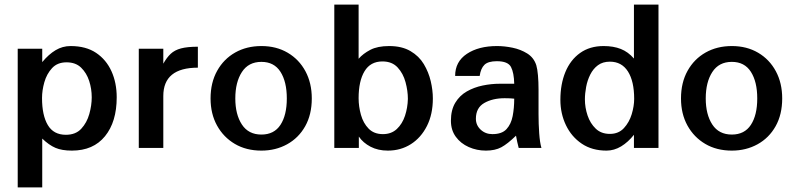

<svg xmlns="http://www.w3.org/2000/svg" viewBox="-20 -648 3487 841"><path d="M381.8 -221.7Q381.8 -186.5 371.1 -148.4Q360.4 -110.4 335.9 -84Q311.5 -57.6 268.6 -57.6Q214.8 -57.6 189.5 -100.1Q164.1 -142.6 164.1 -218.8Q164.1 -252 174.3 -288.1Q184.6 -324.2 208 -349.6Q231.4 -375 271.5 -375Q311.5 -375 335.4 -351.6Q359.4 -328.1 370.6 -293.5Q381.8 -258.8 381.8 -221.7ZM491.2 -221.7Q491.2 -285.2 468.3 -335.9Q445.3 -386.7 400.9 -416.5Q356.4 -446.3 289.1 -446.3Q253.9 -446.3 223.6 -428.2Q193.4 -410.2 165 -376V-434.6H57.6V172.9H165V-41Q194.3 -12.7 222.7 -0.5Q251 11.7 294.9 11.7Q388.7 11.7 439.9 -51.3Q491.2 -114.3 491.2 -221.7Z M846.7 -351.6V-443.4Q800.8 -443.4 772.9 -436Q745.1 -428.7 727.5 -412.1Q710 -395.5 695.3 -369.1V-434.6H587.9V0H695.3V-227.5Q695.3 -351.6 846.7 -351.6Z M1236.3 -216.8Q1236.3 -143.6 1208.5 -101.1Q1180.7 -58.6 1125 -58.6Q1068.4 -58.6 1039.6 -102.5Q1010.7 -146.5 1010.7 -216.8Q1010.7 -288.1 1039.6 -332.5Q1068.4 -377 1125 -377Q1180.7 -377 1208.5 -333.5Q1236.3 -290 1236.3 -216.8ZM1345.7 -216.8Q1345.7 -284.2 1317.9 -335.9Q1290 -387.7 1240.2 -417Q1190.4 -446.3 1125 -446.3Q1060.5 -446.3 1010.3 -418Q960 -389.6 931.2 -337.9Q902.3 -286.1 902.3 -216.8Q902.3 -149.4 930.7 -98.1Q959 -46.9 1008.8 -17.6Q1058.6 11.7 1125 11.7Q1187.5 11.7 1237.8 -16.1Q1288.1 -43.9 1316.9 -95.2Q1345.7 -146.5 1345.7 -216.8Z M1766.6 -214.8Q1765.6 -175.8 1753.9 -140.6Q1742.2 -105.5 1718.3 -83Q1694.3 -60.5 1657.2 -60.5Q1618.2 -60.5 1594.7 -84.5Q1571.3 -108.4 1561 -145Q1550.8 -181.6 1550.8 -217.8Q1550.8 -293 1576.7 -335.9Q1602.5 -378.9 1655.3 -378.9Q1697.3 -378.9 1721.7 -352.5Q1746.1 -326.2 1756.3 -288.1Q1766.6 -250 1766.6 -214.8ZM1876 -216.8Q1876 -252.9 1866.7 -292.5Q1857.4 -332 1836.4 -367.2Q1815.4 -402.3 1777.8 -424.3Q1740.2 -446.3 1684.6 -446.3Q1633.8 -446.3 1602.1 -429.7Q1570.3 -413.1 1550.8 -390.6V-627.9H1444.3V0H1551.8V-49.8Q1570.3 -22.5 1603 -5.4Q1635.7 11.7 1678.7 11.7Q1735.4 11.7 1779.8 -16.6Q1824.2 -44.9 1850.1 -96.2Q1876 -147.5 1876 -216.8Z M2232.4 -215.8Q2232.4 -174.8 2225.6 -139.6Q2218.8 -104.5 2198.7 -82.5Q2178.7 -60.5 2136.7 -60.5Q2106.4 -60.5 2085.4 -80.1Q2064.5 -99.6 2064.5 -127.9Q2064.5 -175.8 2101.1 -196.8Q2137.7 -217.8 2190.4 -217.8Q2215.8 -217.8 2232.4 -215.8ZM2351.6 0Q2344.7 -23.4 2341.8 -64.5Q2338.9 -105.5 2338.9 -147.5V-255.9Q2338.9 -290 2336.4 -317.9Q2334 -345.7 2329.1 -362.3Q2318.4 -395.5 2289.6 -413.6Q2260.7 -431.6 2225.1 -439Q2189.5 -446.3 2157.2 -446.3Q2076.2 -446.3 2024.9 -412.1Q1973.6 -377.9 1973.6 -315.4H2081.1Q2085.9 -348.6 2102.1 -364.3Q2118.2 -379.9 2156.2 -379.9Q2205.1 -379.9 2218.3 -354.5Q2231.4 -329.1 2232.4 -281.2H2168.9Q2131.8 -281.2 2094.2 -273.4Q2056.6 -265.6 2024.9 -247.6Q1993.2 -229.5 1974.1 -197.8Q1955.1 -166 1955.1 -119.1Q1955.1 -78.1 1976.6 -48.8Q1998 -19.5 2033.2 -3.9Q2068.4 11.7 2108.4 11.7Q2148.4 11.7 2175.8 -2.9Q2203.1 -17.6 2240.2 -53.7Q2242.2 -42 2245.6 -26.4Q2249 -10.7 2252 0Z M2757.8 -214.8Q2757.8 -183.6 2747.1 -147.9Q2736.3 -112.3 2712.9 -86.9Q2689.5 -61.5 2651.4 -61.5Q2613.3 -61.5 2589.4 -84.5Q2565.4 -107.4 2553.7 -142.1Q2542 -176.8 2542 -212.9Q2542 -238.3 2547.4 -267.1Q2552.7 -295.9 2565.4 -321.3Q2578.1 -346.7 2599.1 -362.3Q2620.1 -377.9 2651.4 -377.9Q2703.1 -377.9 2730.5 -335Q2757.8 -292 2757.8 -214.8ZM2864.3 0V-627.9H2756.8V-391.6Q2731.4 -420.9 2699.2 -433.6Q2667 -446.3 2624 -446.3Q2563.5 -446.3 2521 -416Q2478.5 -385.7 2456.5 -332.5Q2434.6 -279.3 2434.6 -210.9Q2434.6 -150.4 2459 -99.6Q2483.4 -48.8 2528.3 -18.6Q2573.2 11.7 2636.7 11.7Q2669.9 11.7 2700.7 -6.8Q2731.4 -25.4 2756.8 -57.6V0Z M3296.9 -216.8Q3296.9 -143.6 3269 -101.1Q3241.2 -58.6 3185.5 -58.6Q3128.9 -58.6 3100.1 -102.5Q3071.3 -146.5 3071.3 -216.8Q3071.3 -288.1 3100.1 -332.5Q3128.9 -377 3185.5 -377Q3241.2 -377 3269 -333.5Q3296.9 -290 3296.9 -216.8ZM3406.2 -216.8Q3406.2 -284.2 3378.4 -335.9Q3350.6 -387.7 3300.8 -417Q3251 -446.3 3185.5 -446.3Q3121.1 -446.3 3070.8 -418Q3020.5 -389.6 2991.7 -337.9Q2962.9 -286.1 2962.9 -216.8Q2962.9 -149.4 2991.2 -98.1Q3019.5 -46.9 3069.3 -17.6Q3119.1 11.7 3185.5 11.7Q3248 11.7 3298.3 -16.1Q3348.6 -43.9 3377.4 -95.2Q3406.2 -146.5 3406.2 -216.8Z"/></svg>

Font: Namkio Khamti
Style: Bold
Weight: 700
Designer: Debbi Hosken
Foundry: SIL International
Version: Version 3.917